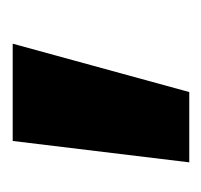

<svg xmlns="http://www.w3.org/2000/svg" viewBox="-28 -136 331 316"><g transform="rotate(-90 138.0 22.5)"><path d="M29.3 168 64.5 -122.6H224.6L145 168Z"/></g></svg>

Font: Inter 28pt ExtraBold
Style: Regular
Weight: 800
Designer: Rasmus Andersson
Foundry: rsms
Version: Version 4.001;git-66647c0bb